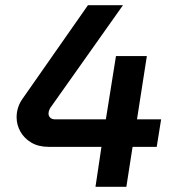

<svg xmlns="http://www.w3.org/2000/svg" viewBox="-20 -720 684 740"><path d="M348 0 371 -154H168Q128 -154 100.5 -170.5Q73 -187 58.5 -213Q44 -239 44 -268Q44 -308 68 -341L319 -700H454L178 -310Q173 -304 170 -296.5Q167 -289 167 -282Q167 -273 173.5 -266.5Q180 -260 193 -260H388L427 -504H546L508 -260H601L584 -154H491L467 0Z"/></svg>

Font: MuseoModerno Thin Medium
Style: Italic
Weight: 500
Italic angle: -9°
Version: Version 1.003